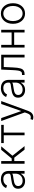

<svg xmlns="http://www.w3.org/2000/svg" viewBox="1822 -2416 797 4482"><g transform="rotate(-90 2221.0 -174.5)"><path d="M235.8 12.2Q158.7 12.2 107.7 -32Q56.6 -76.2 56.6 -152.3Q56.6 -191.9 71.5 -220.2Q86.4 -248.5 115.7 -266.1Q145 -283.7 180.9 -293.9Q216.8 -304.2 266.1 -310.1Q350.1 -320.3 364.3 -323.7Q401.9 -332 407.2 -353Q408.7 -357.9 408.7 -363.3V-376Q408.7 -432.6 375.2 -464.4Q341.8 -496.1 280.3 -496.1Q224.6 -496.1 186.5 -471.7Q148.4 -447.3 132.3 -409.2L72.3 -430.7Q98.6 -493.7 154.3 -523.2Q210 -552.7 278.3 -552.7Q305.7 -552.7 330.8 -548.1Q356 -543.5 382.3 -530.8Q408.7 -518.1 428 -498.3Q447.3 -478.5 459.7 -445.6Q472.2 -412.6 472.2 -370.6V0H408.7V-86.4H404.8Q385.3 -45.4 342 -16.6Q298.8 12.2 235.8 12.2ZM244.1 -45.4Q317.9 -45.4 363.3 -92.8Q408.7 -140.1 408.7 -209V-288.1Q389.2 -269 266.1 -254.4Q193.4 -245.6 156.5 -221.2Q119.6 -196.8 119.6 -149.4Q119.6 -101.1 154.5 -73.2Q189.5 -45.4 244.1 -45.4Z M639.6 0V-545.4H702.6V-300.3H762.2L964.8 -545.4H1046.4L827.6 -283.2L1051.8 0H969.7L781.7 -240.2H702.6V0Z M1122.1 -485.8V-545.4H1547.9V-485.8H1367.7V0H1304.2V-485.8Z M1725.1 204.6Q1688.5 204.6 1664.1 193.4L1681.2 137.2Q1707 145.5 1727.1 145.5Q1757.3 145.5 1779.5 125.5Q1801.8 105.5 1818.4 60.5L1837.9 5.4L1637.2 -545.4H1706.1L1867.7 -83.5H1873L2034.7 -545.4H2103.5L1872.6 86.4Q1828.6 204.6 1725.1 204.6Z M2361.8 12.2Q2284.7 12.2 2233.6 -32Q2182.6 -76.2 2182.6 -152.3Q2182.6 -191.9 2197.5 -220.2Q2212.4 -248.5 2241.7 -266.1Q2271 -283.7 2306.9 -293.9Q2342.8 -304.2 2392.1 -310.1Q2476.1 -320.3 2490.2 -323.7Q2527.8 -332 2533.2 -353Q2534.7 -357.9 2534.7 -363.3V-376Q2534.7 -432.6 2501.2 -464.4Q2467.8 -496.1 2406.2 -496.1Q2350.6 -496.1 2312.5 -471.7Q2274.4 -447.3 2258.3 -409.2L2198.2 -430.7Q2224.6 -493.7 2280.3 -523.2Q2335.9 -552.7 2404.3 -552.7Q2431.6 -552.7 2456.8 -548.1Q2481.9 -543.5 2508.3 -530.8Q2534.7 -518.1 2554 -498.3Q2573.2 -478.5 2585.7 -445.6Q2598.1 -412.6 2598.1 -370.6V0H2534.7V-86.4H2530.8Q2511.2 -45.4 2468 -16.6Q2424.8 12.2 2361.8 12.2ZM2370.1 -45.4Q2443.8 -45.4 2489.3 -92.8Q2534.7 -140.1 2534.7 -209V-288.1Q2515.1 -269 2392.1 -254.4Q2319.3 -245.6 2282.5 -221.2Q2245.6 -196.8 2245.6 -149.4Q2245.6 -101.1 2280.5 -73.2Q2315.4 -45.4 2370.1 -45.4Z M2711.9 0V-59.6H2729Q2749 -59.6 2762.7 -63.7Q2776.4 -67.9 2786.9 -79.6Q2797.4 -91.3 2803.7 -106.7Q2810.1 -122.1 2814.7 -150.4Q2819.3 -178.7 2821.8 -210Q2824.2 -241.2 2826.7 -290L2838.4 -545.4H3185.1V0H3121.6V-485.8H2898.4L2888.2 -269Q2885.3 -210.9 2880.6 -172.1Q2876 -133.3 2866 -98.1Q2856 -63 2839.4 -43Q2822.8 -22.9 2797.1 -11.5Q2771.5 0 2734.9 0Z M3415.5 -545.4V-302.2H3704.1V-545.4H3767.1V0H3704.1V-242.7H3415.5V0H3352.5V-545.4Z M3906.7 -270Q3906.7 -395.5 3973.9 -474.1Q4041 -552.7 4147 -552.7Q4252.9 -552.7 4320.1 -474.1Q4387.2 -395.5 4387.2 -270Q4387.2 -145.5 4320.1 -67.1Q4252.9 11.2 4147 11.2Q4041 11.2 3973.9 -67.1Q3906.7 -145.5 3906.7 -270ZM4051.5 -77.1Q4092.3 -46.4 4147 -46.4Q4201.7 -46.4 4242.4 -77.1Q4283.2 -107.9 4303.5 -158Q4323.7 -208 4323.7 -270Q4323.7 -332 4303.7 -382.6Q4283.7 -433.1 4242.7 -464.4Q4201.7 -495.6 4147 -495.6Q4092.3 -495.6 4051.5 -464.4Q4010.7 -433.1 3990.7 -382.6Q3970.7 -332 3970.7 -270Q3970.7 -208 3990.7 -158Q4010.7 -107.9 4051.5 -77.1Z"/></g></svg>

Font: Interop Light
Style: Regular
Weight: 300
Designer: Rasmus Andersson, Google, Jang Haemin
Foundry: jhaemin
Version: Version 1.007